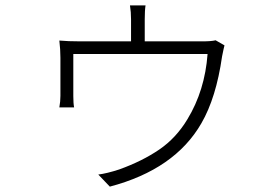

<svg xmlns="http://www.w3.org/2000/svg" viewBox="-20 -631 1040 715"><path d="M783 -481 816 -462Q814 -456 807 -421Q785 -267 730 -172Q631 0 389 64L346 19Q378 15 424 0Q510 -31 573 -74Q636 -117 678 -187Q743 -294 753 -430H253V-273Q253 -246 256 -231H201Q205 -253 205 -274V-416Q205 -446 201 -480Q232 -477 279 -477H468V-559Q468 -586 464 -611H522Q519 -592 519 -559V-477H734Q767 -477 783 -481Z"/></svg>

Font: Noto Sans Korean Light
Style: Regular
Weight: 300
Designer: Ryoko NISHIZUKA  (kana & ideographs); Paul D. Hunt (Latin, Greek & Cyrillic); Wenlong ZHANG  (bopomofo); Sandoll Communi
Foundry: Adobe Systems Incorporated
Version: Version 1.000;PS 1;hotconv 1.0.78;makeotf.lib2.5.61930